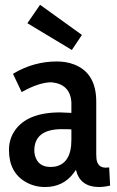

<svg xmlns="http://www.w3.org/2000/svg" viewBox="-20 -751 477 784"><path d="M382.8 12.7Q404.3 12.7 429.7 6.8L425.8 -67.4Q419.9 -66.4 412.1 -66.4Q378.9 -66.4 374 -101.6Q373 -110.4 373 -121.1V-335.9Q373 -454.1 281.2 -488.3Q250 -500 211.9 -500Q119.1 -500 37.1 -452.1Q35.2 -450.2 33.2 -449.2L68.4 -375Q139.6 -415 190.4 -415Q267.6 -407.2 271.5 -332V-290Q238.3 -292 225.6 -292Q89.8 -292 39.1 -215.8Q16.6 -181.6 16.6 -138.7Q16.6 -45.9 86.9 -6.8Q122.1 12.7 164.1 12.7Q238.3 12.7 281.2 -44.9Q286.1 -51.8 290 -57.6Q306.6 11.7 382.8 12.7ZM186.5 -69.3Q135.7 -69.3 123 -115.2Q120.1 -126 120.1 -138.7Q122.1 -222.7 230.5 -223.6Q258.8 -223.6 271.5 -222.7V-179.7Q271.5 -82 202.1 -70.3Q194.3 -69.3 186.5 -69.3ZM91.8 -656.2 143.6 -731.4 314.5 -608.4 273.4 -546.9Z"/></svg>

Font: Yaldevi Colombo SemiBold
Style: Regular
Weight: 600
Designer: Sol Matas, Denzil Rajitha, Kosala Senevirathne and Pathum Egodawatta
Foundry: Mooniak
Version: Version 1.020 ; ttfautohint (v1.6)